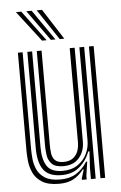

<svg xmlns="http://www.w3.org/2000/svg" viewBox="-55 -823 548 871"><g transform="rotate(-5 218.5 -387.5)"><path d="M179 8.8Q128.8 8.8 101 -9Q73.2 -26.8 61.2 -53.4Q49.2 -80 46.6 -107.6Q44 -135.2 44 -155.2V-600H65.5V-159.2Q65.5 -140.2 67.8 -114.9Q70 -89.5 80.8 -65.6Q91.5 -41.8 116.2 -26Q141 -10.2 185.8 -10.2Q228.2 -10.2 257.8 -28.1Q287.2 -46 309 -80.5H314.2L304.8 -17.2V0H283.2L283 -6.2L295.5 -46.8H291.2Q269.8 -19.2 243.8 -5.2Q217.8 8.8 179 8.8ZM367.5 0V-600H389V0ZM204.8 -69.2Q167.5 -69.2 151.9 -86.1Q136.2 -103 133.1 -126.1Q130 -149.2 130 -167.5V-600H151.8V-168.8Q151.8 -151.8 154 -133Q156.2 -114.2 168 -101.2Q179.8 -88.2 208 -88.2Q243 -88.2 261.5 -110.9Q280 -133.5 280 -171V-600H302.5V-173Q302.5 -128.5 277.1 -98.9Q251.8 -69.2 204.8 -69.2ZM192 -29.5Q135.5 -29.8 111.2 -62.8Q87 -95.8 87 -160.8V-600H108.8V-163.5Q108.8 -109.5 127.9 -78.9Q147 -48.2 199.8 -48.2Q240.5 -48.2 268.1 -66.8Q295.8 -85.2 309.9 -114.2Q324 -143.2 324 -174.8V-600H345.8V0H324.2V-52L328.5 -126H323.2Q305.8 -82 273.5 -55.5Q241.2 -29 192 -29.5ZM158 -645 51.2 -784H75.5L178.8 -645ZM198.2 -645 98.5 -784H122.8L219 -645ZM238.5 -645 145.8 -784H170L259.2 -645Z"/></g></svg>

Font: Big Shoulders Inline Display
Style: Bold
Weight: 700
Designer: Patric King
Foundry: XO Type Co
Version: Version 1.000